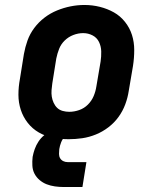

<svg xmlns="http://www.w3.org/2000/svg" viewBox="-20 -551 640 771"><path d="M256 8Q224 8 193 2Q162 -4 136 -19Q110 -34 91.5 -57.5Q73 -81 63.5 -110Q54 -139 54 -170.5Q54 -202 60 -234L76 -334Q81 -362 90.5 -388.5Q100 -415 117.5 -438.5Q135 -462 158.5 -480Q182 -498 209 -509Q236 -520 263.5 -525.5Q291 -531 319 -531Q351 -531 381 -523.5Q411 -516 437 -501.5Q463 -487 482 -463Q501 -439 510 -410.5Q519 -382 519 -350Q519 -318 514 -286L497 -186Q493 -159 483 -132Q473 -105 456 -81.5Q439 -58 415.5 -40Q392 -22 365 -11Q338 0 310.5 4Q283 8 256 8ZM258 -102Q278 -102 298 -109Q318 -116 333 -131Q348 -146 356 -165Q364 -184 367 -204L384 -304Q387 -324 386.5 -344.5Q386 -365 377.5 -382.5Q369 -400 351.5 -409Q334 -418 314 -418Q294 -418 274.5 -410.5Q255 -403 240 -388.5Q225 -374 217.5 -355Q210 -336 206 -316L190 -216Q188 -203 187 -189Q186 -175 188 -162.5Q190 -150 195.5 -138Q201 -126 210 -117.5Q219 -109 232 -105.5Q245 -102 258 -102ZM236 200Q218 200 200.5 197.5Q183 195 167.5 189Q152 183 139 172Q126 161 118.5 146.5Q111 132 110 114.5Q109 97 111 79Q114 63 119.5 47.5Q125 32 134.5 17.5Q144 3 157.5 -8Q171 -19 186.5 -26Q202 -33 218 -36Q234 -39 250 -39L244 0Q237 0 232.5 7Q228 14 225.5 20.5Q223 27 221 34Q219 41 218 48Q217 57 217 67Q217 77 221.5 84.5Q226 92 234 96Q242 100 252 100H327L311 200Z"/></svg>

Font: Iosevka Etoile XBdObl
Style: Regular
Weight: 800
Italic angle: -9°
Designer: Belleve Invis
Foundry: Belleve Invis
Version: Version 15.5.2; ttfautohint (v1.8.4)